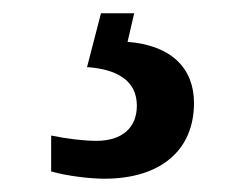

<svg xmlns="http://www.w3.org/2000/svg" viewBox="-20 -29 373 289"><path d="M137 240C222 240 272 197 272 126C272 73 237 39 172 34L182 -9H132L111 72C154 75 186 91 186 130C186 164 163 183 125 183C107 183 81 180 57 175V229C81 236 116 240 137 240Z"/></svg>

Font: Noto Serif Devanagari Medium
Style: Regular
Weight: 500
Designer: Universal Thirst, Indian Type Foundry and the Monotype Design Team
Foundry: Monotype Imaging Inc.
Version: Version 2.004